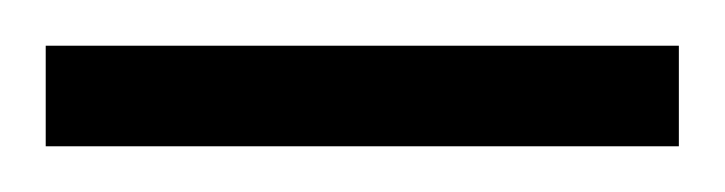

<svg xmlns="http://www.w3.org/2000/svg" viewBox="-20 101 317 84"><path d="M0 165V121H277V165Z"/></svg>

Font: Saira Ultra Condensed Light
Style: Regular
Weight: 300
Width: 1
Designer: Hector Gatti with collaboration of the Omnibus-Type team
Foundry: Omnibus-Type
Version: Version 1.001; ttfautohint (v1.8)